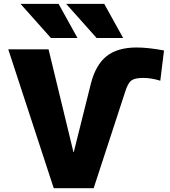

<svg xmlns="http://www.w3.org/2000/svg" viewBox="-20 -990 895 1010"><path d="M23.4 -730.5H235.4L366.2 -190.4H368.2L458 -549.8Q483.4 -649.4 541 -694.8Q598.6 -740.2 698.2 -740.2Q758.8 -740.2 842.8 -724.6L823.2 -565.4Q776.4 -580.1 732.9 -580.1Q689.5 -580.1 670.9 -566.4Q652.3 -552.7 637.7 -504.9L472.7 0H262.7ZM87.9 -969.7H288.1L387.7 -790H248ZM328.1 -969.7H528.3L627.9 -790H488.3Z"/></svg>

Font: GenEi M Gothic v2 Black
Style: Regular
Weight: 900
Version: Version 2.0